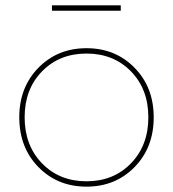

<svg xmlns="http://www.w3.org/2000/svg" viewBox="-20 -697 646 717"><path d="M174 -677H431V-657H174ZM554 -259Q554 -146 482.5 -73Q411 0 303 0Q195 0 123.5 -73Q52 -146 52 -259Q52 -371 123.5 -444Q195 -517 303 -517Q411 -517 482.5 -444Q554 -371 554 -259ZM469 -430.5Q404 -497 303 -497Q202 -497 137 -430.5Q72 -364 72 -259Q72 -154 137 -87Q202 -20 303 -20Q404 -20 469 -87Q534 -154 534 -259Q534 -364 469 -430.5Z"/></svg>

Font: Montserrat arm Thin
Style: Regular
Weight: 250
Designer: Julieta Ulanovsky
Foundry: Julieta Ulanovsky
Version: Version 6.000;PS 006.000;hotconv 1.0.88;makeotf.lib2.5.64775